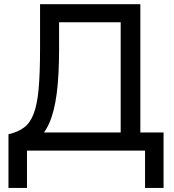

<svg xmlns="http://www.w3.org/2000/svg" viewBox="-20 -720 830 918"><path d="M557 0V-613.5H262.5V-486.5Q262.5 -357 250.8 -270Q239 -183 214.5 -129Q190 -75 150.5 -46Q111 -17 54.5 -3.5L20.5 -78Q66 -88.5 95.2 -110.5Q124.5 -132.5 141.2 -176.5Q158 -220.5 164.8 -295.5Q171.5 -370.5 171.5 -486.5V-700H651V0ZM20.5 178.5V-78L91.5 -73.5L129.5 -86.5H762V178.5H673.5V0H109V178.5Z"/></svg>

Font: Geologica Roman Light
Style: Regular
Weight: 300
Designer: Sindre Bremnes, Frode Helland
Foundry: Monokrom Skriftforlag AS
Version: Version 1.010;gftools[0.9.28]